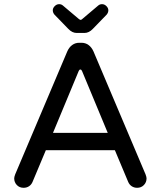

<svg xmlns="http://www.w3.org/2000/svg" viewBox="-20 -892 769 918"><path d="M306.6 -753.9 240.2 -822.3Q232.4 -832 232.4 -842.8Q232.4 -853.5 241.7 -862.8Q251 -872.1 262.7 -872.1Q273.4 -872.1 281.2 -865.2L357.4 -800.8Q363.3 -796.9 365.2 -796.9Q369.1 -796.9 373 -800.8L449.2 -865.2Q457 -872.1 467.8 -872.1Q479.5 -872.1 488.8 -862.8Q498 -853.5 498 -842.8Q498 -832 490.2 -822.3L423.8 -753.9Q405.3 -734.4 383.8 -734.4H346.7Q325.2 -734.4 306.6 -753.9ZM47.9 -39.1Q47.9 -45.9 52.7 -58.6L301.8 -646.5Q310.5 -666 325.2 -676.8Q339.8 -687.5 359.4 -687.5H369.1Q388.7 -687.5 403.3 -676.8Q418 -666 426.8 -646.5L675.8 -58.6Q680.7 -45.9 680.7 -39.1Q680.7 -20.5 668 -7.3Q655.3 5.9 635.7 5.9Q621.1 5.9 609.9 -1.5Q598.6 -8.8 592.8 -22.5L529.3 -173.8H199.2L135.7 -22.5Q129.9 -8.8 118.7 -1.5Q107.4 5.9 92.8 5.9Q73.2 5.9 60.5 -7.3Q47.9 -20.5 47.9 -39.1ZM364.3 -559.6Q359.4 -559.6 356.4 -552.7L233.4 -256.8H495.1L372.1 -552.7Q369.1 -559.6 364.3 -559.6Z"/></svg>

Font: YuPearl-Regular
Style: Regular
Weight: 400
Designer: Max Yao
Foundry: Max-Everyday
Version: Version 1.011; ttfautohint (v1.8.3)